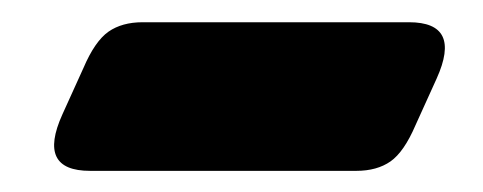

<svg xmlns="http://www.w3.org/2000/svg" viewBox="-20 -364 445 177"><path d="M357 -343.5Q406 -343.5 382.5 -291.5L363 -248.5Q352.5 -224 340 -215.2Q327.5 -206.5 308.5 -206.5H63Q14 -206.5 37.5 -258.5L57 -301.5Q67.5 -326 80 -334.8Q92.5 -343.5 111.5 -343.5Z"/></svg>

Font: Fraunces 9pt SuperSoft Black
Style: Italic
Weight: 900
Italic angle: -16°
Version: Version 1.000;[0bf87f6ff]